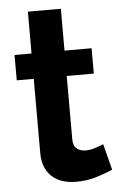

<svg xmlns="http://www.w3.org/2000/svg" viewBox="-52 -731 487 777"><g transform="rotate(-5 192.0 -342.5)"><path d="M375 -27Q348 -15 309 -3Q270 9 227 9Q199 9 174.5 2Q150 -5 131.5 -20.5Q113 -36 102 -60.5Q91 -85 91 -120V-421H22V-524H91V-694H225V-524H335V-421H225V-165Q225 -137 239.5 -125.5Q254 -114 275 -114Q296 -114 316 -121Q336 -128 348 -133Z"/></g></svg>

Font: IngvarSans
Style: Bold
Weight: 700
Version: Version 3.000